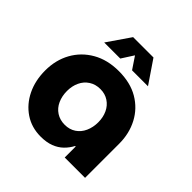

<svg xmlns="http://www.w3.org/2000/svg" viewBox="-188 -853 1014 1014"><g transform="rotate(45 318.5 -346.5)"><path d="M264 12Q196 12 144 -23Q92 -58 63 -117.5Q34 -177 34 -252Q34 -330 68 -391.5Q102 -453 164.5 -489Q227 -525 312 -525Q398 -525 458.5 -489.5Q519 -454 551.5 -392.5Q584 -331 584 -255V0H432V-82H428Q414 -55 392 -33.5Q370 -12 338.5 0Q307 12 264 12ZM310 -122Q345 -122 371.5 -139.5Q398 -157 412 -188Q426 -219 426 -257Q426 -294 412 -324Q398 -354 371.5 -371.5Q345 -389 310 -389Q274 -389 247 -371.5Q220 -354 206 -324Q192 -294 192 -257Q192 -219 206 -188Q220 -157 247 -139.5Q274 -122 310 -122ZM150 -577 238 -705H390L477 -577H358L313 -644L270 -577Z"/></g></svg>

Font: MuseoModerno SemiBold
Style: Bold
Weight: 700
Version: Version 1.001